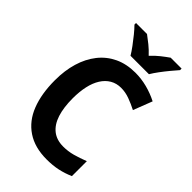

<svg xmlns="http://www.w3.org/2000/svg" viewBox="-277 -1029 1135 1135"><g transform="rotate(45 290.5 -462.0)"><path d="M362 -601Q324 -601 294 -583.5Q264 -566 243.5 -533.5Q223 -501 213 -455.5Q203 -410 203 -355Q203 -278 220.5 -224Q238 -170 274 -141.5Q310 -113 365 -113Q405 -113 443.5 -123.5Q482 -134 525 -151V-26Q484 -8 442 1Q400 10 349 10Q250 10 183.5 -34.5Q117 -79 85 -161Q53 -243 53 -356Q53 -437 73 -504Q93 -571 132 -620.5Q171 -670 228 -697Q285 -724 359 -724Q408 -724 456.5 -711.5Q505 -699 550 -676L504 -557Q469 -575 433.5 -588Q398 -601 362 -601ZM267 -774Q254 -796 234 -823Q214 -850 192.5 -876.5Q171 -903 153 -921V-934H245Q267 -918 293 -897Q319 -876 343 -850Q368 -877 394 -897.5Q420 -918 443 -934H534V-921Q518 -903 496 -876.5Q474 -850 454 -823Q434 -796 421 -774Z"/></g></svg>

Font: Noto Sans Thai SemiCondensed
Style: Bold
Weight: 700
Width: 4
Designer: Monotype Design Team
Foundry: Monotype Imaging Inc.
Version: Version 2.001